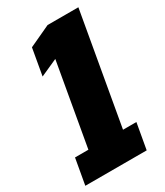

<svg xmlns="http://www.w3.org/2000/svg" viewBox="-206 -749 706 821"><g transform="rotate(-30 147.0 -338.0)"><path d="M-34.5 0 -12 -127H54L125.5 -534L41 -496L64 -627L169.5 -676H321.5L225 -127H291L268.5 0Z"/></g></svg>

Font: Anybody UltraCondensed Black
Style: Italic
Weight: 900
Width: 1
Italic angle: -10°
Designer: Tyler Finck
Foundry: Etcetera Type Company
Version: Version 1.010; ttfautohint (v1.8.3) -l 8 -r 50 -G 200 -x 14 